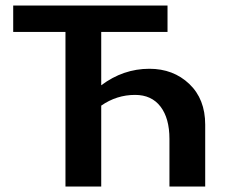

<svg xmlns="http://www.w3.org/2000/svg" viewBox="-20 -678 847 698"><path d="M523 -428Q610 -428 668 -373Q726 -318 726 -225V0H596V-173Q596 -248 563.5 -290.5Q531 -333 471 -333Q404 -333 348 -294V0H218V-562H28V-658H589V-562H348V-368Q428 -428 523 -428Z"/></svg>

Font: EauTest
Style: Bold
Weight: 700
Designer: Christian Thalmann (Catharsis Fonts)
Version: Version 0.001;PS 000.001;hotconv 1.0.88;makeotf.lib2.5.64775